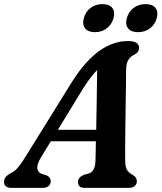

<svg xmlns="http://www.w3.org/2000/svg" viewBox="-46 -911 784 931"><path d="M153 -148.5Q133 -115.5 135 -95.2Q137 -75 156 -68L179.5 -61Q200 -51 200 -33Q200 -17.5 189.5 -8.8Q179 0 161 0H10.5Q-26.5 0 -26.5 -29.5Q-26.5 -42 -19.2 -51.8Q-12 -61.5 9.5 -73Q26 -80 44.2 -102.8Q62.5 -125.5 81 -156.5L305.5 -518Q369 -617 436 -664.5Q503 -712 573.5 -712Q604 -712 616.2 -702.8Q628.5 -693.5 628.5 -679Q628.5 -659 608.5 -647.5Q588.5 -638.5 577.2 -622Q566 -605.5 565.5 -573.5Q565.5 -544 564.8 -497.5Q564 -451 563.2 -397.2Q562.5 -343.5 561.8 -291Q561 -238.5 560.8 -196.5Q560.5 -154.5 561 -132.5Q561.5 -103.5 568.8 -89Q576 -74.5 600.5 -61Q617.5 -50 617.5 -32Q617.5 -18 607.5 -9Q597.5 0 578.5 0H363.5Q346 0 339 -8.2Q332 -16.5 332 -28.5Q332 -51 361 -63.5L384.5 -69.5Q416 -80.5 417 -132.5Q417.5 -149.5 418 -173.5Q418.5 -197.5 419 -226H200.5ZM358.5 -484.5 234.5 -281.5H420.5Q422 -353.5 423.2 -432.8Q424.5 -512 425 -571.5Q411.5 -558 395 -536.8Q378.5 -515.5 358.5 -484.5ZM414.5 -755Q381.5 -755 366.8 -773.5Q352 -792 360.5 -823Q368.5 -854 393 -872.5Q417.5 -891 451 -891Q484 -891 498.5 -872.5Q513 -854 504.5 -823Q496 -792.5 471.8 -773.8Q447.5 -755 414.5 -755ZM623.5 -755Q590 -755 575.2 -773.5Q560.5 -792 569 -823Q577.5 -854 602 -872.5Q626.5 -891 659.5 -891Q693.5 -891 708 -872.5Q722.5 -854 714 -823Q706 -792.5 681.5 -773.8Q657 -755 623.5 -755Z"/></svg>

Font: Fraunces 9pt Soft SemiBold
Style: Italic
Weight: 600
Italic angle: -16°
Version: Version 1.000;[b76b70a41]